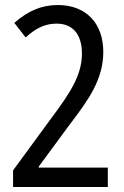

<svg xmlns="http://www.w3.org/2000/svg" viewBox="-20 -744 493 764"><path d="M32 -66V0H409V-77H134V-81L260 -252C331 -345 391 -428 391 -537C391 -651 323 -724 210 -724C144 -724 91 -700 37 -653L82 -595C120 -630 158 -650 205 -650C268 -650 306 -609 306 -531C306 -448 263 -379 188 -279Z"/></svg>

Font: Noto Sans Gurmukhi UI Condensed
Style: Regular
Weight: 400
Width: 3
Designer: Jelle Bosma - Monotype Design Team
Foundry: Monotype Imaging Inc.
Version: Version 2.004